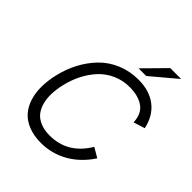

<svg xmlns="http://www.w3.org/2000/svg" viewBox="-243 -1041 1199 1199"><g transform="rotate(45 357.0 -441.0)"><path d="M421.9 -751 561 -892.1H657.2L489.7 -751ZM320.3 9.8Q257.3 9.8 209.5 -9.3Q161.6 -28.3 132.6 -61.5Q103.5 -94.7 88.9 -140.6Q74.2 -186.5 74.5 -240Q74.7 -293.5 88.4 -353Q105 -425.3 137.7 -487.3Q170.4 -549.3 217.5 -597.7Q264.6 -646 330.3 -673.6Q396 -701.2 472.2 -701.2Q569.8 -701.2 632.3 -652.6Q694.8 -604 713.9 -514.2L638.7 -490.7Q635.7 -564 589.1 -596.7Q542.5 -629.4 465.8 -629.4Q405.3 -629.4 353.3 -606Q301.3 -582.5 264.2 -542Q227.1 -501.5 201.7 -451.2Q176.3 -400.9 162.6 -342.3Q151.9 -295.9 150.4 -255.1Q148.9 -214.4 158.2 -178.5Q167.5 -142.6 187.5 -116.9Q207.5 -91.3 242.7 -76.4Q277.8 -61.5 325.7 -61.5Q485.4 -61.5 573.2 -209L637.2 -171.4Q579.1 -83 497.1 -36.6Q415 9.8 320.3 9.8Z"/></g></svg>

Font: HK Grotesk Italic
Style: Regular
Weight: 400
Italic angle: -13°
Designer: Alfredo Marco Pradil and Stefan Peev
Foundry: Hanken Design Co.
Version: Version 1.000;PS 001.000;hotconv 1.0.88;makeotf.lib2.5.64775